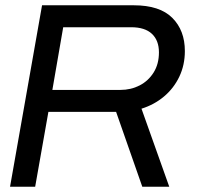

<svg xmlns="http://www.w3.org/2000/svg" viewBox="-20 -706 762 726"><path d="M18 0 139 -686H486Q584 -686 631.5 -638.5Q679 -591 679 -513Q679 -460 658 -416Q637 -372 600 -341Q563 -310 515 -295L620 0H518L419 -283H163L113 0ZM178 -366H435Q475 -366 508 -383Q541 -400 561 -432Q581 -464 581 -508Q581 -553 554.5 -578Q528 -603 476 -603H219Z"/></svg>

Font: Archivo VF Beta
Style: Italic
Weight: 400
Italic angle: -10°
Designer: Hector Gatti
Foundry: Omnibus-Type
Version: Version 1.002